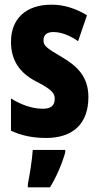

<svg xmlns="http://www.w3.org/2000/svg" viewBox="-20 -580 424 821"><path d="M358 -165C358 -249 313 -296 246 -335C176 -376 166 -385 166 -408C166 -431 181 -443 208 -443C245 -443 282 -426 314 -404L352 -515C302 -544 255 -560 200 -560C91 -560 27 -500 27 -401C27 -322 64 -269 132 -233C205 -196 214 -180 214 -157C214 -128 197 -115 163 -115C114 -115 65 -135 27 -159V-21C74 1 124 10 177 10C291 10 358 -50 358 -165ZM259 72V61H120C118 101 106 173 99 208V221H194C221 176 244 124 259 72Z"/></svg>

Font: Noto Sans Georgian ExtraCondensed ExtraBold
Style: Regular
Weight: 800
Width: 2
Designer: Monotype Design Team, Akaki Razmadze
Foundry: Google LLC
Version: Version 2.005